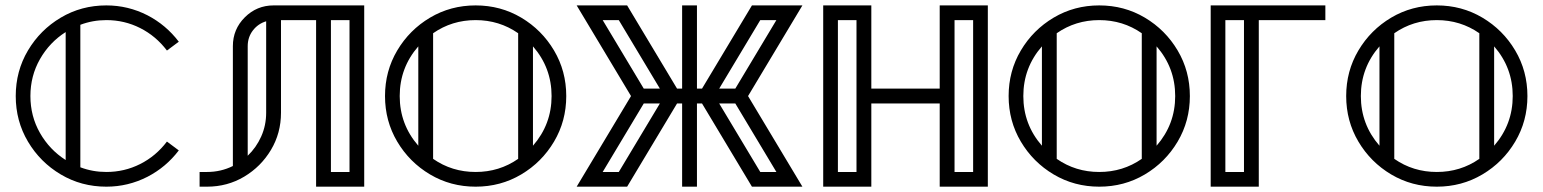

<svg xmlns="http://www.w3.org/2000/svg" viewBox="-20 -701 5795 721"><path d="M379.4 0Q285.6 0 208.3 -45.9Q130.9 -91.8 85 -169.2Q39.1 -246.6 39.1 -340.3Q39.1 -434.1 85 -511.5Q130.9 -588.9 208.3 -634.8Q285.6 -680.7 379.4 -680.7Q460.9 -680.7 533.7 -643.6Q603.5 -607.4 651.4 -544.4L606.9 -511.2Q565.4 -565.9 506.3 -595.7Q447.3 -625.5 379.4 -625.5Q328.1 -625.5 281.7 -607.9V-72.8Q328.1 -55.2 379.4 -55.2Q447.3 -55.2 506.3 -85Q565.4 -114.7 606.9 -169.4L651.4 -136.2Q603.5 -73.2 533.7 -37.1Q460.9 0 379.4 0ZM226.6 -100.1V-580.6Q166 -542 130.1 -479Q94.2 -416 94.2 -340.3Q94.2 -264.6 130.1 -201.7Q166 -138.7 226.6 -100.1Z M910.2 -116.2Q942.4 -147 960.9 -188.5Q979.5 -230 979.5 -277.8V-621.1Q948.7 -611.8 929.4 -586.4Q910.2 -561 910.2 -527.8ZM1292.5 -55.2V-625.5H1222.7V-55.2ZM1347.7 0H1167V-625.5H1035.2V-277.8Q1035.2 -201.2 997.6 -138.2Q960 -75.2 897 -37.6Q834 0 757.3 0H729.5V-55.2H757.3Q809.6 -55.2 854.5 -77.6V-527.8Q854.5 -591.3 899.4 -636Q944.3 -680.7 1007.3 -680.7H1347.7Z M1766.1 0Q1672.4 0 1595 -45.9Q1517.6 -91.8 1471.7 -169.2Q1425.8 -246.6 1425.8 -340.3Q1425.8 -434.1 1471.7 -511.5Q1517.6 -588.9 1595 -634.8Q1672.4 -680.7 1766.1 -680.7Q1859.9 -680.7 1937.3 -634.8Q2014.6 -588.9 2060.5 -511.5Q2106.4 -434.1 2106.4 -340.3Q2106.4 -246.6 2060.5 -169.2Q2014.6 -91.8 1937.3 -45.9Q1859.9 0 1766.1 0ZM1550.8 -153.8V-526.9Q1481 -446.8 1481 -340.3Q1481 -233.9 1550.8 -153.8ZM1766.1 -55.2Q1855 -55.2 1925.8 -104.5V-576.2Q1855 -625.5 1766.1 -625.5Q1677.2 -625.5 1606.4 -576.2V-104.5Q1677.2 -55.2 1766.1 -55.2ZM1981.4 -153.8Q2051.3 -233.9 2051.3 -340.3Q2051.3 -446.8 1981.4 -526.9Z M2993.2 0H2803.7L2616.2 -312.5H2597.2V0H2541.5V-312.5H2522.5L2335 0H2145.5L2349.6 -340.3L2145.5 -680.7H2335L2522.5 -368.2H2541.5V-680.7H2597.2V-368.2H2616.2L2803.7 -680.7H2993.2L2789.1 -340.3ZM2303.7 -55.2 2458 -312.5H2397.5L2243.2 -55.2ZM2458 -368.2 2303.7 -625.5H2243.2L2397.5 -368.2ZM2741.2 -368.2 2895.5 -625.5H2835L2680.7 -368.2ZM2895.5 -55.2 2741.2 -312.5H2680.7L2835 -55.2Z M3689.5 0H3508.8V-312.5H3252V0H3071.3V-680.7H3252V-368.2H3508.8V-680.7H3689.5ZM3196.3 -55.2V-625.5H3126.5V-55.2ZM3634.3 -55.2V-625.5H3564.5V-55.2Z M4107.9 0Q4014.2 0 3936.8 -45.9Q3859.4 -91.8 3813.5 -169.2Q3767.6 -246.6 3767.6 -340.3Q3767.6 -434.1 3813.5 -511.5Q3859.4 -588.9 3936.8 -634.8Q4014.2 -680.7 4107.9 -680.7Q4201.7 -680.7 4279.1 -634.8Q4356.4 -588.9 4402.3 -511.5Q4448.2 -434.1 4448.2 -340.3Q4448.2 -246.6 4402.3 -169.2Q4356.4 -91.8 4279.1 -45.9Q4201.7 0 4107.9 0ZM3892.6 -153.8V-526.9Q3822.8 -446.8 3822.8 -340.3Q3822.8 -233.9 3892.6 -153.8ZM4107.9 -55.2Q4196.8 -55.2 4267.6 -104.5V-576.2Q4196.8 -625.5 4107.9 -625.5Q4019 -625.5 3948.2 -576.2V-104.5Q4019 -55.2 4107.9 -55.2ZM4323.2 -153.8Q4393.1 -233.9 4393.1 -340.3Q4393.1 -446.8 4323.2 -526.9Z M4707 0H4526.4V-680.7H4957V-625.5H4707ZM4651.4 -55.2V-625.5H4581.5V-55.2Z M5375.5 0Q5281.7 0 5204.3 -45.9Q5127 -91.8 5081.1 -169.2Q5035.2 -246.6 5035.2 -340.3Q5035.2 -434.1 5081.1 -511.5Q5127 -588.9 5204.3 -634.8Q5281.7 -680.7 5375.5 -680.7Q5469.2 -680.7 5546.6 -634.8Q5624 -588.9 5669.9 -511.5Q5715.8 -434.1 5715.8 -340.3Q5715.8 -246.6 5669.9 -169.2Q5624 -91.8 5546.6 -45.9Q5469.2 0 5375.5 0ZM5160.2 -153.8V-526.9Q5090.3 -446.8 5090.3 -340.3Q5090.3 -233.9 5160.2 -153.8ZM5375.5 -55.2Q5464.4 -55.2 5535.2 -104.5V-576.2Q5464.4 -625.5 5375.5 -625.5Q5286.6 -625.5 5215.8 -576.2V-104.5Q5286.6 -55.2 5375.5 -55.2ZM5590.8 -153.8Q5660.6 -233.9 5660.6 -340.3Q5660.6 -446.8 5590.8 -526.9Z"/></svg>

Font: X Company
Style: Regular
Weight: 400
Designer: GGBotNet
Foundry: GGBotNet
Version: 0.90